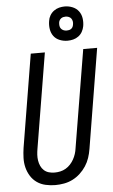

<svg xmlns="http://www.w3.org/2000/svg" viewBox="-64 -1023 629 1072"><g transform="rotate(-5 250.5 -486.5)"><path d="M202 8Q175 8 148 2Q121 -4 99.5 -19Q78 -34 64 -56.5Q50 -79 43.5 -105Q37 -131 38 -159Q39 -187 43 -214L129 -735H208L120 -203Q117 -186 116 -169.5Q115 -153 117.5 -137Q120 -121 126.5 -106.5Q133 -92 144.5 -81.5Q156 -71 171.5 -66.5Q187 -62 204 -62Q204 -62 204 -62Q204 -62 204 -62Q220 -62 236 -65.5Q252 -69 266.5 -77.5Q281 -86 292.5 -98.5Q304 -111 312 -125.5Q320 -140 325 -155.5Q330 -171 332 -187L423 -735H501L409 -176Q405 -151 397 -127Q389 -103 375 -81.5Q361 -60 341.5 -42Q322 -24 299 -12.5Q276 -1 251 3.5Q226 8 202 8ZM340 -789Q317 -789 296 -797.5Q275 -806 262.5 -823Q250 -840 246.5 -862.5Q243 -885 247 -908Q249 -924 257.5 -938.5Q266 -953 279.5 -963Q293 -973 309 -977Q325 -981 340 -981Q363 -981 384 -972.5Q405 -964 418 -947Q431 -930 434.5 -907.5Q438 -885 434 -862Q431 -846 423 -831.5Q415 -817 401.5 -807Q388 -797 372 -793Q356 -789 340 -789ZM340 -846Q347 -846 353.5 -847.5Q360 -849 365.5 -853Q371 -857 374 -863Q377 -869 378 -876Q380 -885 378.5 -894Q377 -903 372 -910Q367 -917 358.5 -920.5Q350 -924 340 -924Q334 -924 327.5 -922.5Q321 -921 315.5 -917Q310 -913 306.5 -907Q303 -901 302 -894Q301 -885 302 -876Q303 -867 308.5 -860Q314 -853 322.5 -849.5Q331 -846 340 -846Z"/></g></svg>

Font: Iosevka Curly Oblique
Style: Regular
Weight: 400
Italic angle: -9°
Monospace: yes
Designer: Belleve Invis
Foundry: Belleve Invis
Version: Version 11.1.0; ttfautohint (v1.8.3)